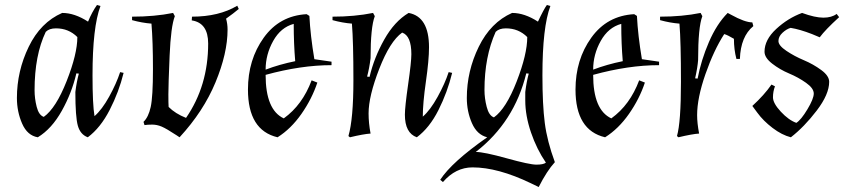

<svg xmlns="http://www.w3.org/2000/svg" viewBox="-20 -537 3394 772"><path d="M48 -143Q48 -251 95.5 -349Q143 -447 230 -485Q280 -485 334 -450Q350 -489 370 -517L384 -513Q352 -428 352 -234Q352 -117 360 -70Q390 -96 419 -148.5Q448 -201 463 -247L477 -244Q458 -167 421 -95Q384 -23 333 15Q303 4 293 -31.5Q283 -67 283 -167Q288 -208 297 -241L287 -242Q269 -164 228.5 -91.5Q188 -19 132 15Q90 8 69 -40Q48 -88 48 -143ZM119 -174Q119 -141 127.5 -107.5Q136 -74 156 -67Q205 -102 248 -211Q291 -320 291 -388Q256 -423 205 -423Q178 -423 164 -409Q119 -315 119 -174Z M683 -472Q667 -431 662 -313Q657 -195 657 -157.5Q657 -120 658 -107Q685 -80 728 -63Q817 -192 817 -362Q817 -445 751 -455L752 -470Q860 -470 934 -514L940 -501Q920 -484 889 -462Q895 -441 895 -418Q895 -323 846.5 -206Q798 -89 702 15L690 7Q649 -20 630 -28Q611 -36 592 -36Q573 -36 561 -34L557 -47Q577 -66 586 -107Q595 -148 595 -259Q595 -370 589 -442Q551 -445 511 -456V-470Q602 -470 676 -485Z M1313 -275Q1190 -275 1048 -236Q1048 -95 1121 -61Q1196 -115 1233 -214L1256 -205Q1234 -139 1192 -79Q1150 -19 1096 15Q977 -13 977 -177Q977 -297 1040.5 -385.5Q1104 -474 1213 -480L1224 -473Q1228 -394 1244 -299L1313 -289ZM1048 -257Q1103 -278 1167 -291Q1161 -361 1161 -441Q1109 -427 1078.5 -372.5Q1048 -318 1048 -257Z M1705 -347Q1705 -296 1692.5 -209Q1680 -122 1680 -68Q1710 -94 1739.5 -147.5Q1769 -201 1784 -247L1798 -244Q1779 -166 1743 -94.5Q1707 -23 1656 15Q1608 -2 1608 -76Q1608 -107 1621 -197.5Q1634 -288 1634 -319Q1634 -393 1597 -406Q1548 -371 1505 -260.5Q1462 -150 1462 -81Q1462 -42 1470 0Q1441 2 1387 15L1381 10Q1401 -59 1401 -214.5Q1401 -370 1395 -442Q1357 -445 1317 -456V-470Q1406 -470 1480 -485L1487 -472Q1470 -428 1470 -303Q1465 -262 1456 -229L1466 -228Q1484 -305 1525 -378Q1566 -451 1623 -485Q1705 -470 1705 -347Z M1857 -143Q1857 -251 1905 -349Q1953 -447 2039 -485Q2089 -485 2143 -450Q2167 -501 2179 -517L2193 -513Q2161 -428 2161 -234Q2161 -116 2170.5 -42.5Q2180 31 2211 115Q2179 150 2146 215L2115 200Q1982 136 1880 136Q1812 136 1761 195L1750 186Q1796 115 1939 15Q1898 5 1877.5 -42Q1857 -89 1857 -143ZM1928 -175Q1928 -142 1937 -107Q1946 -72 1966 -65Q2015 -100 2057.5 -209.5Q2100 -319 2100 -388Q2065 -423 2014 -423Q1987 -423 1973 -409Q1928 -309 1928 -175ZM2175 117Q2138 63 2115 -4.5Q2092 -72 2092 -133V-167Q2097 -208 2106 -241L2096 -242Q2048 -46 1893 74Q1926 74 2017.5 99.5Q2109 125 2137 125Q2165 125 2175 117Z M2630 -275Q2507 -275 2365 -236Q2365 -95 2438 -61Q2513 -115 2550 -214L2573 -205Q2551 -139 2509 -79Q2467 -19 2413 15Q2294 -13 2294 -177Q2294 -297 2357.5 -385.5Q2421 -474 2530 -480L2541 -473Q2545 -394 2561 -299L2630 -289ZM2365 -257Q2420 -278 2484 -291Q2478 -361 2478 -441Q2426 -427 2395.5 -372.5Q2365 -318 2365 -257Z M2931 -381Q2906 -396 2892 -400Q2850 -335 2816.5 -239Q2783 -143 2783 -74Q2783 -42 2791 0Q2762 2 2708 15L2702 10Q2718 -45 2718 -207.5Q2718 -370 2712 -442Q2674 -445 2634 -456V-470Q2723 -470 2797 -485L2804 -472Q2787 -428 2787 -296Q2785 -267 2775 -222L2785 -221Q2799 -295 2830.5 -368Q2862 -441 2906 -485L2919 -478Q2975 -447 3005 -447L3009 -432Q2958 -390 2955 -300H2941Q2931 -338 2931 -381Z M3096 -190Q3088 -169 3088 -145.5Q3088 -122 3119.5 -88Q3151 -54 3182 -43Q3201 -55 3226.5 -97.5Q3252 -140 3252 -161Q3252 -182 3221 -204Q3190 -226 3153 -241.5Q3116 -257 3085 -281Q3054 -305 3054 -329Q3054 -377 3101 -420.5Q3148 -464 3205 -485Q3257 -466 3290.5 -466Q3324 -466 3344 -481L3354 -468Q3298 -417 3276 -387L3245 -400Q3196 -419 3159 -425Q3142 -420 3126 -405Q3110 -390 3110 -372Q3110 -354 3142 -332.5Q3174 -311 3212 -295Q3250 -279 3282 -255.5Q3314 -232 3314 -208Q3314 -158 3264 -92.5Q3214 -27 3160 15Q3124 6 3086.5 -22.5Q3049 -51 3025 -84L3005 -111Q3053 -155 3082 -197Z"/></svg>

Font: Almendra
Style: Italic
Weight: 400
Italic angle: -12°
Designer: Ana Sanfelippo
Foundry: Ana Sanfelippo
Version: Version 1.004